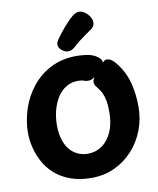

<svg xmlns="http://www.w3.org/2000/svg" viewBox="-111 -1150 1034 1256"><g transform="rotate(-10 406.0 -522.5)"><path d="M564 -756Q579 -747 588 -736.5Q597 -726 597 -713Q597 -705 586 -688.5Q575 -672 558.5 -654Q542 -636 523 -623.5Q504 -611 488 -610Q469 -609 455 -615Q441 -621 415 -621Q371 -621 336.5 -599.5Q302 -578 278.5 -541.5Q255 -505 242.5 -457.5Q230 -410 230 -357Q230 -308 241.5 -268Q253 -228 275 -199.5Q297 -171 328.5 -155.5Q360 -140 399 -140Q451 -140 492.5 -169Q534 -198 558.5 -253Q583 -308 583 -386Q583 -432 577 -462Q571 -492 561 -512.5Q551 -533 538 -549Q532 -557 523.5 -568.5Q515 -580 515 -596Q515 -607 528 -628.5Q541 -650 560 -672.5Q579 -695 596.5 -710.5Q614 -726 623 -726Q641 -726 654.5 -717Q668 -708 679 -695Q690 -682 698 -671Q742 -611 759.5 -537.5Q777 -464 777 -387Q777 -305 749 -231.5Q721 -158 669.5 -101.5Q618 -45 548.5 -12.5Q479 20 395 20Q315 20 254.5 -2.5Q194 -25 152 -62.5Q110 -100 84.5 -147.5Q59 -195 47 -245Q35 -295 35 -341Q35 -420 60.5 -498.5Q86 -577 137 -641.5Q188 -706 263 -744.5Q338 -783 437 -783Q464 -783 500.5 -778Q537 -773 564 -756ZM387 -822Q366 -822 345.5 -839Q325 -856 325 -878Q325 -886 327.5 -892.5Q330 -899 334 -905Q349 -928 371.5 -956Q394 -984 417 -1008.5Q440 -1033 455 -1045Q466 -1054 477.5 -1059.5Q489 -1065 501 -1065Q519 -1065 538 -1052Q557 -1039 569.5 -1019.5Q582 -1000 582 -980Q582 -957 564 -942Q551 -932 511 -904.5Q471 -877 429 -839Q410 -822 387 -822Z"/></g></svg>

Font: Playpen Sans ExtraBold
Style: Regular
Weight: 800
Designer: Laura Meseguer, Veronika Burian, José Scaglione
Foundry: TypeTogether
Version: Version 1.001